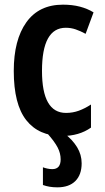

<svg xmlns="http://www.w3.org/2000/svg" viewBox="-20 -573 449 823"><path d="M246 10Q146 10 92.5 -58Q39 -126 39 -269Q39 -402 93 -477.5Q147 -553 250 -553Q290 -553 322.5 -544.5Q355 -536 381 -520L347 -428Q325 -440 304.5 -447Q284 -454 262 -454Q160 -454 160 -269Q160 -89 263 -89Q292 -89 318 -98.5Q344 -108 370 -125V-26Q319 10 246 10ZM240 110Q240 84 227 59Q214 34 183 -1H256Q291 26 310.5 58Q330 90 330 127Q330 176 303 203Q276 230 226 230Q208 230 193 227.5Q178 225 164 220V144Q171 147 182.5 149.5Q194 152 204 152Q240 152 240 110Z"/></svg>

Font: Noto Sans Disp Cond SemBd
Style: Regular
Weight: 600
Width: 3
Designer: Monotype Design Team
Foundry: Monotype Imaging Inc.
Version: Version 2.000;GOOG;noto-source:20170915:90ef993387c0; ttfaut